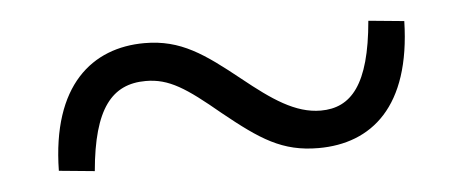

<svg xmlns="http://www.w3.org/2000/svg" viewBox="-28 -530 672 279"><g transform="rotate(-5 307.5 -390.5)"><path d="M325 -414C275 -454 242 -478 189 -478C113 -478 51 -429 49 -304L101 -299C109 -390 137 -423 186 -423C220 -423 244 -407 292 -367C344 -325 375 -304 428 -304C505 -304 565 -352 568 -477L516 -482C508 -389 480 -358 436 -358C399 -358 366 -381 325 -414Z"/></g></svg>

Font: Noto Serif TC Black
Style: Regular
Weight: 900
Version: Version 1.001;PS 1.001;hotconv 16.6.54;makeotf.lib2.5.65590